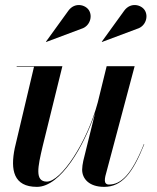

<svg xmlns="http://www.w3.org/2000/svg" viewBox="-20 -718 611 748"><path d="M515 -606C547 -615.5 559.5 -653.5 544 -678C530 -700 489 -710.5 464 -676.5L376.5 -555.5L377.5 -554.5ZM297.5 -606C329.5 -615.5 342 -653.5 326.5 -678C312.5 -700 271.5 -710.5 246.5 -676.5L159 -555.5L160 -554.5ZM223 -460H45V-458H112.5L37.5 -141C20 -56 32.5 10 124 10C216.5 10 308 -150.5 350.5 -278L304.5 -91.5C302 -80.5 300 -66 300 -57C300 -21.5 327.5 10 385.5 10C455 10 497 -43.5 542 -156L540.5 -156.5C492 -36 450.5 1 404 1C393.5 1 388.5 -6 388.5 -15C388.5 -20 389 -26 390.5 -32L504.5 -460H395.5L361 -319.5C319 -162.5 217.5 -10.5 162.5 -10.5C114.5 -10.5 127.5 -68.5 146 -147.5Z"/></svg>

Font: Bodoni* 96pt Medium
Style: Italic
Weight: 500
Italic angle: -13°
Version: Version 2.3